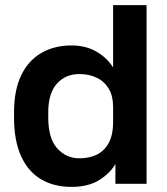

<svg xmlns="http://www.w3.org/2000/svg" viewBox="-20 -720 655 752"><path d="M260 12Q191 12 140.5 -18Q90 -48 62.5 -108.5Q35 -169 35 -260V-280Q35 -366 62.5 -424Q90 -482 141 -512Q192 -542 260 -542Q315 -542 356.5 -518.5Q398 -495 423 -456V-700H554V0H432V-78Q412 -42 369 -15Q326 12 260 12ZM291 -100Q331 -100 360.5 -115Q390 -130 406.5 -161.5Q423 -193 423 -240V-300Q423 -344 406 -372.5Q389 -401 359 -415.5Q329 -430 291 -430Q237 -430 203 -392.5Q169 -355 169 -280V-260Q169 -178 204 -139Q239 -100 291 -100Z"/></svg>

Font: Golos Text SemiBold
Style: Regular
Weight: 600
Designer: A.Korolkova, Vitaly Kuzmin
Foundry: ParaType Ltd
Version: Version 2.004